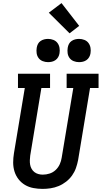

<svg xmlns="http://www.w3.org/2000/svg" viewBox="-20 -1211 656 1239"><path d="M255 8Q225 8 195.5 2.5Q166 -3 141.5 -17.5Q117 -32 99.5 -54.5Q82 -77 73.5 -104.5Q65 -132 65 -162Q65 -192 70 -222L140 -643H96V-735H303V-643H247L175 -207Q173 -192 172.5 -177Q172 -162 174.5 -148Q177 -134 184 -121.5Q191 -109 202 -100.5Q213 -92 227 -88Q241 -84 256 -84Q256 -84 256 -84Q256 -84 256 -84Q278 -84 300 -91Q322 -98 339 -114Q356 -130 365.5 -151Q375 -172 378 -193L453 -643H410V-735H616V-643H561L484 -178Q479 -152 470 -126.5Q461 -101 445 -78.5Q429 -56 406.5 -38.5Q384 -21 358.5 -10.5Q333 0 306.5 4Q280 8 255 8ZM490 -810Q472 -810 455.5 -816.5Q439 -823 429 -836.5Q419 -850 416.5 -867.5Q414 -885 417 -903Q419 -916 425 -927.5Q431 -939 442 -946.5Q453 -954 465.5 -957Q478 -960 490 -960Q508 -960 524.5 -953.5Q541 -947 551 -933.5Q561 -920 564 -902.5Q567 -885 564 -867Q562 -854 555.5 -842.5Q549 -831 538.5 -823.5Q528 -816 515.5 -813Q503 -810 490 -810ZM290 -810Q272 -810 255.5 -816.5Q239 -823 229 -836.5Q219 -850 216.5 -867.5Q214 -885 217 -903Q219 -916 225 -927.5Q231 -939 242 -946.5Q253 -954 265.5 -957Q278 -960 290 -960Q308 -960 324.5 -953.5Q341 -947 351 -933.5Q361 -920 364 -902.5Q367 -885 364 -867Q362 -854 355.5 -842.5Q349 -831 338.5 -823.5Q328 -816 315.5 -813Q303 -810 290 -810ZM429 -996 295 -1129 377 -1191 491 -1044Z"/></svg>

Font: Iosevka Slab SmBdExObl
Style: Regular
Weight: 600
Width: 7
Italic angle: -9°
Monospace: yes
Designer: Belleve Invis
Foundry: Belleve Invis
Version: Version 11.1.0; ttfautohint (v1.8.3)